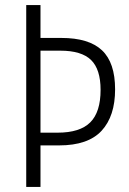

<svg xmlns="http://www.w3.org/2000/svg" viewBox="-20 -734 508 754"><path d="M432 -383Q432 -278 379 -220.5Q326 -163 212 -163H139V0H83V-714H139V-585H221Q329 -585 380.5 -536.5Q432 -488 432 -383ZM206 -213Q294 -213 334.5 -253.5Q375 -294 375 -381Q375 -462 337.5 -498.5Q300 -535 217 -535H139V-213Z"/></svg>

Font: Noto Sans Georgian Condensed Light
Style: Regular
Weight: 300
Width: 3
Designer: Monotype Design Team, Akaki Razmadze
Foundry: Google LLC
Version: Version 2.005; ttfautohint (v1.8.4.7-5d5b)